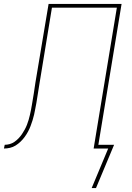

<svg xmlns="http://www.w3.org/2000/svg" viewBox="-52 -755 672 976"><path d="M436 201H414L498 0H424L542 -716H212L149 -332Q145 -307 141 -282Q137 -257 133 -232Q130 -218 127.5 -203Q125 -188 121.5 -173Q118 -158 113.5 -143.5Q109 -129 103.5 -114.5Q98 -100 90.5 -86Q83 -72 73.5 -59Q64 -46 52.5 -35Q41 -24 27.5 -15.5Q14 -7 -1.5 -3.5Q-17 0 -32 0L-28 -19Q-16 -19 -3 -22.5Q10 -26 21.5 -34Q33 -42 42.5 -52Q52 -62 59.5 -73Q67 -84 73.5 -96Q80 -108 85 -120.5Q90 -133 93.5 -145.5Q97 -158 100 -170.5Q103 -183 105.5 -196Q108 -209 110 -221Q115 -250 119.5 -278Q124 -306 128 -335L195 -735H566L448 -19H528Z"/></svg>

Font: Iosevka SS04 Th Ex Obl
Style: Regular
Weight: 100
Width: 7
Italic angle: -9°
Monospace: yes
Designer: Belleve Invis
Foundry: Belleve Invis
Version: Version 19.0.0; ttfautohint (v1.8.4)